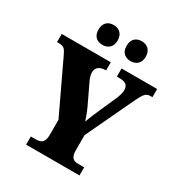

<svg xmlns="http://www.w3.org/2000/svg" viewBox="-212 -1066 1122 1206"><g transform="rotate(30 349.0 -463.0)"><path d="M464 -782C497 -782 533 -801 533 -853C533 -907 497 -926 464 -926C427 -926 394 -907 394 -853C394 -801 427 -782 464 -782ZM259 -782C294 -782 329 -801 329 -853C329 -907 294 -926 259 -926C224 -926 190 -907 190 -853C190 -801 224 -782 259 -782ZM158 0H545V-59H500C471 -59 446 -69 446 -125V-235L608 -578C638 -640 649 -655 685 -655H696V-714H438V-655H456C501 -655 521 -641 521 -603C521 -596 519 -576 506 -543L456 -430C437 -387 419 -346 407 -311C396 -342 389 -365 372 -401L303 -546C293 -566 289 -587 289 -602C289 -636 316 -655 356 -655H360V-714H4V-655H16C56 -655 64 -642 83 -602L256 -237V-127C256 -70 231 -59 191 -59H158Z"/></g></svg>

Font: Noto Serif Ethiopic SemiCondensed Black
Style: Regular
Weight: 900
Width: 4
Designer: Monotype Design Team
Foundry: Monotype Imaging Inc.
Version: Version 2.102